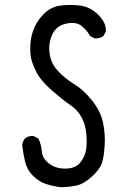

<svg xmlns="http://www.w3.org/2000/svg" viewBox="-20 -784 540 796"><path d="M230 -8Q199 -12 170 -21.5Q141 -31 116.5 -55.5Q92 -80 84 -113.5Q76 -147 72 -183Q74 -199 84 -210Q98 -222 119 -220L139 -210Q151 -185 153.5 -155.5Q156 -126 184.5 -105Q213 -84 253.5 -85Q294 -86 313.5 -111Q333 -136 337 -164Q341 -192 338 -228.5Q335 -265 319 -296Q303 -327 271.5 -348.5Q240 -370 194 -410Q148 -450 129.5 -488Q111 -526 107.5 -549.5Q104 -573 106.5 -606Q109 -639 123 -671Q137 -703 165 -729.5Q193 -756 231 -761Q269 -766 311.5 -761Q354 -756 387.5 -722.5Q421 -689 419 -654L409 -635Q393 -623 372 -625L353 -635Q345 -653 321.5 -674Q298 -695 256 -686.5Q214 -678 197 -641.5Q180 -605 185.5 -563Q191 -521 220.5 -489.5Q250 -458 288.5 -434.5Q327 -411 362 -367Q397 -323 407 -276Q417 -229 414 -181.5Q411 -134 402.5 -108Q394 -82 360.5 -51.5Q327 -21 295.5 -14.5Q264 -8 230 -8Z"/></svg>

Font: NaniFont Regular
Style: Regular
Weight: 400
Designer: Nanigashitei
Version: Version 1.036